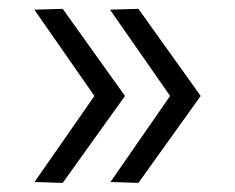

<svg xmlns="http://www.w3.org/2000/svg" viewBox="-20 -480 522 426"><path d="M225.1 -76.2 357.4 -267.1 224.1 -458.5 287.1 -460.4 425.3 -267.1 287.1 -74.2ZM56.6 -76.2 189.5 -267.1 56.2 -458.5 119.1 -460.4 257.3 -267.1 119.1 -74.2Z"/></svg>

Font: Comme Light
Style: Regular
Weight: 300
Version: Version 1.000;gftools[0.9.27]